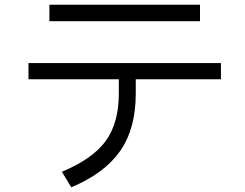

<svg xmlns="http://www.w3.org/2000/svg" viewBox="-20 -765 1040 816"><path d="M190 -745H830V-675H190ZM919 -497V-428H557V-368Q557 -218 490.5 -123Q424 -28 283 31L243 -35Q373 -89 429 -165.5Q485 -242 485 -368V-428H101V-497Z"/></svg>

Font: IBM Plex Sans SC
Style: Regular
Weight: 400
Designer: Mike Abbink; Paul van der Laan; Pieter van Rosmalen; Eunyou Noh; Wujin Sim; Chorong Kim; Dohee Lee; Yejin We; Jinhee Kim
Foundry: Sandoll Inc.
Version: Version 1.000